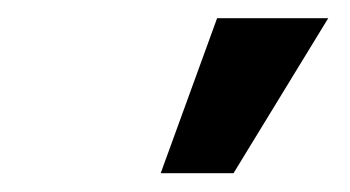

<svg xmlns="http://www.w3.org/2000/svg" viewBox="-20 -797 379 208"><path d="M154.1 -609.4 215.2 -777.3H335.6L233 -609.4Z"/></svg>

Font: Inter P Semi Bold
Style: Italic
Weight: 600
Italic angle: 9.39999°
Designer: Rasmus Andersson
Foundry: rsms
Version: Version 3.018;git-588b23468